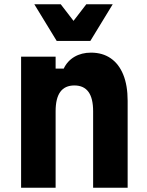

<svg xmlns="http://www.w3.org/2000/svg" viewBox="-20 -881 690 901"><path d="M79 0V-615H241V-559H279Q296 -595 329.5 -614.5Q363 -634 407 -634Q461 -634 499.5 -607.5Q538 -581 558.5 -530.5Q579 -480 579 -408V0H417V-359Q417 -420 395 -450Q373 -480 329 -480Q285 -480 263 -450Q241 -420 241 -359V0ZM509 -861 404 -689H246L141 -861H265L369 -726H281L385 -861Z"/></svg>

Font: Martian Mono SemiCondensed
Style: Bold
Weight: 700
Width: 4
Designer: Roman Shamin
Foundry: Evil Martians
Version: Version 1.000